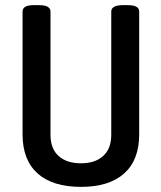

<svg xmlns="http://www.w3.org/2000/svg" viewBox="-20 -722 630 749"><path d="M296 7Q185 7 126.5 -45.5Q68 -98 68 -198V-677Q68 -689 78.5 -695.5Q89 -702 114 -702H130Q155 -702 166 -695.5Q177 -689 177 -677V-196Q177 -142 208.5 -113.5Q240 -85 296 -85Q351 -85 382.5 -113.5Q414 -142 414 -196V-677Q414 -702 461 -702H476Q502 -702 512.5 -695.5Q523 -689 523 -677V-198Q523 -98 464.5 -45.5Q406 7 296 7Z"/></svg>

Font: Asap Condensed Medium
Style: Regular
Weight: 500
Width: 3
Designer: Pablo Cosgaya
Foundry: Omnibus-Type
Version: Version 3.001; ttfautohint (v1.8.4.7-5d5b)